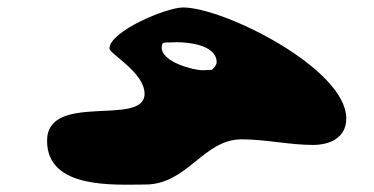

<svg xmlns="http://www.w3.org/2000/svg" viewBox="-20 -654 1002 514"><path d="M106 -277C106 -146 289 -160 369 -160C482 -160 524 -281 627 -281C691 -281 754 -266 818 -266C863 -266 907 -285 907 -337C907 -470 580 -634 470 -634C425 -634 273 -570 273 -524C273 -510 367 -460 367 -403C367 -313 106 -410 106 -277ZM413 -526C413 -532 413 -538 420 -540C425 -540 448 -541 453 -541C484 -541 560 -534 560 -487C560 -481 552 -470 547 -467C543 -467 527 -466 523 -466C495 -466 413 -489 413 -526Z"/></svg>

Font: CISF Camouflage Kit
Style: Ste
Weight: 400
Designer: Robert Jablonski, Jasper
Foundry: Cannot Into Space Fonts
Version: Version 1.27